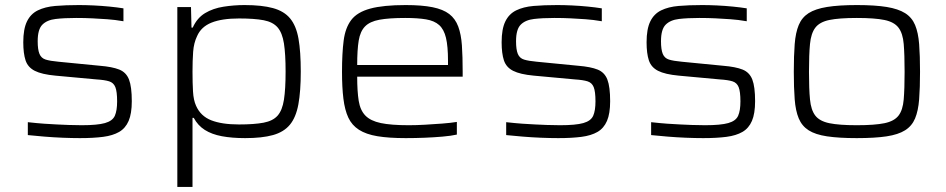

<svg xmlns="http://www.w3.org/2000/svg" viewBox="-20 -538 3738 759"><path d="M296 8Q265 8 228 6.5Q191 5 155 2Q119 -1 90 -4V-55Q126 -51 154 -49Q182 -47 205 -46Q228 -45 251 -44Q274 -43 303 -43Q365 -43 395 -51.5Q425 -60 434 -80.5Q443 -101 443 -137Q443 -176 436 -193.5Q429 -211 411.5 -216.5Q394 -222 362 -224L199 -239Q145 -244 117.5 -258Q90 -272 81 -299.5Q72 -327 72 -371Q72 -423 86.5 -453Q101 -483 129.5 -497Q158 -511 198.5 -514.5Q239 -518 292 -518Q319 -518 350.5 -516.5Q382 -515 412.5 -512Q443 -509 468 -505V-454Q433 -460 403.5 -462Q374 -464 345 -465.5Q316 -467 281 -467Q234 -467 200 -463Q166 -459 147.5 -440.5Q129 -422 129 -375Q129 -342 136 -325Q143 -308 160.5 -302.5Q178 -297 211 -294L375 -278Q424 -274 451.5 -263Q479 -252 490 -223.5Q501 -195 501 -138Q501 -89 488.5 -60Q476 -31 451 -16.5Q426 -2 387.5 3Q349 8 296 8Z M681 201V-510H735L737 -429H742Q759 -467 790.5 -486Q822 -505 863.5 -511.5Q905 -518 947 -518Q1015 -518 1059 -506Q1103 -494 1127 -465Q1151 -436 1160 -385Q1169 -334 1169 -255Q1169 -177 1159.5 -125.5Q1150 -74 1126 -45Q1102 -16 1059 -4Q1016 8 949 8Q897 8 857 0.5Q817 -7 789.5 -24.5Q762 -42 746 -72H741V201ZM925 -46Q985 -46 1022 -53Q1059 -60 1077.5 -81Q1096 -102 1102.5 -144Q1109 -186 1109 -255Q1109 -324 1102.5 -366Q1096 -408 1077.5 -429.5Q1059 -451 1022.5 -458Q986 -465 925 -465Q857 -465 816 -448.5Q775 -432 759 -395Q746 -368 743.5 -333Q741 -298 741 -255Q741 -210 743 -176Q745 -142 755 -120Q773 -79 815 -62.5Q857 -46 925 -46Z M1584 8Q1517 8 1472 0.5Q1427 -7 1399 -25Q1371 -43 1357 -73Q1343 -103 1337.5 -148Q1332 -193 1332 -254Q1332 -327 1338.5 -377.5Q1345 -428 1368.5 -459Q1392 -490 1443.5 -504Q1495 -518 1584 -518Q1648 -518 1690 -509.5Q1732 -501 1756 -482.5Q1780 -464 1791.5 -433Q1803 -402 1806 -358Q1809 -314 1809 -255V-235H1392Q1392 -177 1398 -139.5Q1404 -102 1424.5 -81Q1445 -60 1485.5 -51.5Q1526 -43 1596 -43Q1626 -43 1660.5 -45Q1695 -47 1728 -49.5Q1761 -52 1786 -56V-6Q1764 -1 1730 2Q1696 5 1658.5 6.5Q1621 8 1584 8ZM1751 -261V-298Q1751 -355 1743 -388.5Q1735 -422 1716 -439Q1697 -456 1664 -461.5Q1631 -467 1582 -467Q1518 -467 1480 -460Q1442 -453 1423 -433.5Q1404 -414 1398 -377.5Q1392 -341 1392 -281H1771Z M2187 8Q2156 8 2119 6.5Q2082 5 2046 2Q2010 -1 1981 -4V-55Q2017 -51 2045 -49Q2073 -47 2096 -46Q2119 -45 2142 -44Q2165 -43 2194 -43Q2256 -43 2286 -51.5Q2316 -60 2325 -80.5Q2334 -101 2334 -137Q2334 -176 2327 -193.5Q2320 -211 2302.5 -216.5Q2285 -222 2253 -224L2090 -239Q2036 -244 2008.5 -258Q1981 -272 1972 -299.5Q1963 -327 1963 -371Q1963 -423 1977.5 -453Q1992 -483 2020.5 -497Q2049 -511 2089.5 -514.5Q2130 -518 2183 -518Q2210 -518 2241.5 -516.5Q2273 -515 2303.5 -512Q2334 -509 2359 -505V-454Q2324 -460 2294.5 -462Q2265 -464 2236 -465.5Q2207 -467 2172 -467Q2125 -467 2091 -463Q2057 -459 2038.5 -440.5Q2020 -422 2020 -375Q2020 -342 2027 -325Q2034 -308 2051.5 -302.5Q2069 -297 2102 -294L2266 -278Q2315 -274 2342.5 -263Q2370 -252 2381 -223.5Q2392 -195 2392 -138Q2392 -89 2379.5 -60Q2367 -31 2342 -16.5Q2317 -2 2278.5 3Q2240 8 2187 8Z M2760 8Q2729 8 2692 6.5Q2655 5 2619 2Q2583 -1 2554 -4V-55Q2590 -51 2618 -49Q2646 -47 2669 -46Q2692 -45 2715 -44Q2738 -43 2767 -43Q2829 -43 2859 -51.5Q2889 -60 2898 -80.5Q2907 -101 2907 -137Q2907 -176 2900 -193.5Q2893 -211 2875.5 -216.5Q2858 -222 2826 -224L2663 -239Q2609 -244 2581.5 -258Q2554 -272 2545 -299.5Q2536 -327 2536 -371Q2536 -423 2550.5 -453Q2565 -483 2593.5 -497Q2622 -511 2662.5 -514.5Q2703 -518 2756 -518Q2783 -518 2814.5 -516.5Q2846 -515 2876.5 -512Q2907 -509 2932 -505V-454Q2897 -460 2867.5 -462Q2838 -464 2809 -465.5Q2780 -467 2745 -467Q2698 -467 2664 -463Q2630 -459 2611.5 -440.5Q2593 -422 2593 -375Q2593 -342 2600 -325Q2607 -308 2624.5 -302.5Q2642 -297 2675 -294L2839 -278Q2888 -274 2915.5 -263Q2943 -252 2954 -223.5Q2965 -195 2965 -138Q2965 -89 2952.5 -60Q2940 -31 2915 -16.5Q2890 -2 2851.5 3Q2813 8 2760 8Z M3367 8Q3296 8 3249.5 1Q3203 -6 3176.5 -23Q3150 -40 3137.5 -70Q3125 -100 3121.5 -145.5Q3118 -191 3118 -254Q3118 -318 3121.5 -363.5Q3125 -409 3137.5 -439Q3150 -469 3176.5 -486Q3203 -503 3249.5 -510.5Q3296 -518 3367 -518Q3439 -518 3485 -510.5Q3531 -503 3558 -486Q3585 -469 3597.5 -439Q3610 -409 3613.5 -363.5Q3617 -318 3617 -254Q3617 -191 3613.5 -145.5Q3610 -100 3597.5 -70Q3585 -40 3558 -23Q3531 -6 3485 1Q3439 8 3367 8ZM3367 -43Q3438 -43 3476.5 -51Q3515 -59 3532 -81Q3549 -103 3552.5 -145Q3556 -187 3556 -254Q3556 -322 3552.5 -364Q3549 -406 3532 -428.5Q3515 -451 3476.5 -459Q3438 -467 3367 -467Q3297 -467 3258.5 -459Q3220 -451 3203 -428.5Q3186 -406 3182 -364Q3178 -322 3178 -254Q3178 -187 3182 -145Q3186 -103 3203 -81Q3220 -59 3258.5 -51Q3297 -43 3367 -43Z"/></svg>

Font: Saira Expanded Light
Style: Regular
Weight: 300
Width: 7
Designer: Hector Gatti with collaboration of the Omnibus-Type team
Foundry: Omnibus-Type
Version: Version 1.101